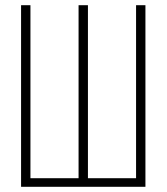

<svg xmlns="http://www.w3.org/2000/svg" viewBox="-20 -718 640 738"><path d="M61 -698H97V-33H282V-698H318V-33H503V-698H539V0H61Z"/></svg>

Font: IBM Plex Mono ExtraLight
Style: Regular
Weight: 200
Monospace: yes
Designer: Mike Abbink, Paul van der Laan, Pieter van Rosmalen
Foundry: Bold Monday
Version: Version 2.3